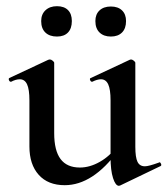

<svg xmlns="http://www.w3.org/2000/svg" viewBox="-20 -587 541 620"><path d="M75 -114V-263Q75 -298 67.5 -314.5Q60 -331 44 -331Q31 -331 16 -323H15Q11 -323 9 -328Q7 -333 10 -335L136 -394L141 -395Q145 -395 150 -391Q155 -387 155 -384V-157Q155 -101 175.5 -73.5Q196 -46 238 -46Q270 -46 302.5 -64.5Q335 -83 356 -113L362 -101Q280 11 189 11Q135 11 105 -22.5Q75 -56 75 -114ZM448 -50Q460 -50 493 -62L495 -63Q498 -63 500 -58Q502 -53 499 -51L368 12L364 13Q353 13 345 -12Q337 -37 337 -79V-263Q337 -298 329.5 -314.5Q322 -331 306 -331Q294 -331 278 -323H277Q273 -323 271 -328.5Q269 -334 273 -335L399 -394L403 -395Q407 -395 412 -391Q417 -387 417 -384V-113Q417 -79 424 -64.5Q431 -50 448 -50ZM113 -519Q113 -541 127 -554Q141 -567 164 -567Q187 -567 199.5 -554.5Q212 -542 212 -519Q212 -495 199.5 -482Q187 -469 164 -469Q140 -469 126.5 -482Q113 -495 113 -519ZM288 -519Q288 -541 301.5 -553.5Q315 -566 338 -566Q361 -566 374 -553.5Q387 -541 387 -519Q387 -495 374 -482Q361 -469 338 -469Q315 -469 301.5 -482Q288 -495 288 -519Z"/></svg>

Font: Cormorant Garamond SemiBold
Style: Regular
Weight: 600
Designer: Christian Thalmann (Catharsis Fonts)
Foundry: Catharsis Fonts
Version: Version 4.000